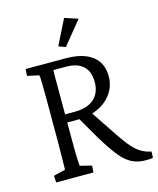

<svg xmlns="http://www.w3.org/2000/svg" viewBox="-115 -847 773 937"><g transform="rotate(-15 271.0 -379.0)"><path d="M53.7 0 51.8 -34.2 111.3 -48.8Q111.3 -55.7 111.8 -68.8Q112.3 -82 112.3 -101.1Q112.3 -120.1 112.8 -142.6Q113.3 -165 113.3 -188.5V-383.8Q113.3 -429.7 112.8 -460Q112.3 -490.2 111.8 -506.3Q111.3 -522.5 109.4 -526.4L50.8 -539.1L52.7 -573.2H254.9Q341.8 -573.2 388.7 -537.6Q435.5 -502 435.5 -434.6Q435.5 -386.7 409.7 -349.1Q383.8 -311.5 337.9 -290Q292 -268.6 232.4 -268.6H168.9V-309.6H229.5Q293.9 -309.6 328.1 -339.8Q362.3 -370.1 362.3 -424.8Q362.3 -478.5 332.5 -505.9Q302.7 -533.2 245.1 -533.2H183.6Q182.6 -531.2 182.1 -527.8Q181.6 -524.4 181.6 -513.2Q181.6 -502 181.6 -475.1Q181.6 -448.2 181.6 -400.4V-188.5Q181.6 -141.6 182.1 -114.3Q182.6 -86.9 183.6 -72.3Q184.6 -57.6 185.5 -48.8L244.1 -34.2L242.2 0ZM503.9 8.8Q464.8 8.8 434.1 -6.8Q403.3 -22.5 373 -60.5Q342.8 -98.6 303.7 -164.1L233.4 -285.2L296.9 -299.8L399.4 -146.5Q428.7 -102.5 451.2 -78.1Q473.6 -53.7 495.1 -42Q516.6 -30.3 542 -25.4L541 5.9Q533.2 7.8 522.9 8.3Q512.7 8.8 503.9 8.8ZM270.5 -626 235.4 -638.7 298.8 -765.6 366.2 -743.2Z"/></g></svg>

Font: Crimson Pro Light
Style: Regular
Weight: 300
Designer: Jacques Le Bailly
Foundry: Baron von Fonthausen
Version: Version 1.003